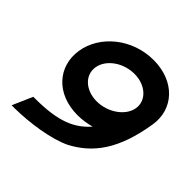

<svg xmlns="http://www.w3.org/2000/svg" viewBox="-159 -719 864 864"><g transform="rotate(45 273.0 -287.0)"><path d="M75 -376C57 -261 139 -167 275 -167C304 -167 331 -171 360 -179C306 -118 237 -85 87 -85H76L34 11H54C147 10 267 -7 339 -42C443 -97 514 -189 544 -378C562 -492 478 -585 342 -585C206 -585 93 -491 75 -376ZM180 -376C189 -434 254 -480 325 -480C396 -480 448 -433 439 -376C430 -319 363 -272 292 -272C221 -272 171 -319 180 -376Z"/></g></svg>

Font: Charger Sport
Style: BlkExtObl
Weight: 900
Designer: Jasper
Foundry: Cannot Into Space Fonts
Version: Version 1.1